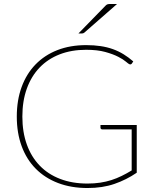

<svg xmlns="http://www.w3.org/2000/svg" viewBox="-20 -938 778 966"><path d="M668 -309V-69Q616 -33.5 556 -12.8Q496 8 420.5 8Q338 8 272 -17.2Q206 -42.5 159.8 -89.2Q113.5 -136 89 -202.5Q64.5 -269 64.5 -351.5Q64.5 -434 88.8 -500.2Q113 -566.5 158.5 -613.5Q204 -660.5 268.5 -685.8Q333 -711 413.5 -711Q453 -711 486.2 -706Q519.5 -701 548 -690.8Q576.5 -680.5 601.8 -665Q627 -649.5 650.5 -629L643.5 -618.5Q639.5 -612.5 632 -614.5Q627 -616 613.8 -627.5Q600.5 -639 575 -652.2Q549.5 -665.5 509.8 -676.5Q470 -687.5 413 -687.5Q339.5 -687.5 280.2 -664.5Q221 -641.5 179.2 -598Q137.5 -554.5 115 -492.2Q92.5 -430 92.5 -351.5Q92.5 -273.5 115 -211Q137.5 -148.5 179.8 -104.8Q222 -61 282.8 -37.8Q343.5 -14.5 420 -14.5Q454.5 -14.5 484.2 -19Q514 -23.5 540.5 -32Q567 -40.5 592 -52.8Q617 -65 642.5 -80.5V-287H494Q490.5 -287 488 -289.5Q485.5 -292 485.5 -295V-309ZM569 -918 404.5 -774Q399.5 -769.5 391.5 -769.5H374.5L510.5 -909Q515.5 -914.5 520.5 -916.2Q525.5 -918 535.5 -918Z"/></svg>

Font: Lato ExtraLight
Style: Regular
Weight: 275
Designer: Lukasz Dziedzic with Adam Twardoch and Botio Nikoltchev
Foundry: tyPoland Lukasz Dziedzic
Version: Version 2.015; 2015-08-06; http://www.latofonts.com/